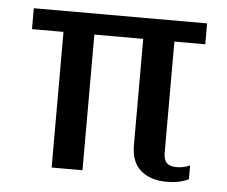

<svg xmlns="http://www.w3.org/2000/svg" viewBox="-42 -535 703 595"><g transform="rotate(5 309.0 -237.0)"><path d="M386 -92V-422H234V0H138V-422H40V-487H579V-422H483V-77Q483 -54 493 -44.5Q503 -35 523 -35Q546 -35 565 -44V-1Q536 13 498 13Q447 13 416.5 -12.5Q386 -38 386 -92Z"/></g></svg>

Font: Maitree Medium
Style: Regular
Weight: 500
Designer: CadsonDemak Team
Foundry: CadsonDemak
Version: Version 1.000